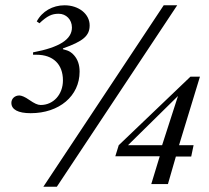

<svg xmlns="http://www.w3.org/2000/svg" viewBox="-20 -696 790 726"><path d="M736 -406H700L429 -147L416 -105H584L552 0H615L645 -104H703L712 -147H657ZM653 -333 593 -147H464ZM650 -676H599L144 10H195ZM129 -608C159 -636 176 -644 202 -644C230 -644 252 -622 252 -592C252 -547 205 -517 105 -498V-489H118C181 -489 218 -453 218 -392C218 -339 182 -299 134 -299C122 -299 110 -305 91 -318C74 -330 61 -335 53 -335C36 -335 23 -323 23 -307C23 -282 48 -268 96 -268C204 -268 281 -333 281 -425C281 -451 274 -471 260 -487C251 -497 243 -504 218 -510V-513C295 -540 319 -561 319 -600C319 -643 278 -676 224 -676C179 -676 139 -653 119 -615Z"/></svg>

Font: STIXGeneral
Style: Italic
Weight: 400
Italic angle: -16.33°
Designer: MicroPress Inc., with final additions and corrections provided by Coen Hoffman, Elsevier (retired)
Version: Version 1.1.0